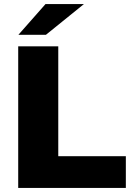

<svg xmlns="http://www.w3.org/2000/svg" viewBox="-20 -929 650 949"><path d="M70 -700H268V-157H602V0H70ZM205 -909H395L207 -757H71Z"/></svg>

Font: Montserrat Alternates ExtraBold
Style: Regular
Weight: 800
Designer: Julieta Ulanovsky
Foundry: Julieta Ulanovsky
Version: Version 7.200